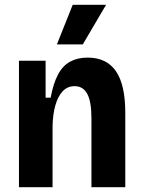

<svg xmlns="http://www.w3.org/2000/svg" viewBox="-20 -780 595 800"><path d="M59 0V-328V-527H170V-373H191Q202 -432 221.5 -469Q241 -506 272 -523Q303 -540 345 -540Q424 -540 463 -483.5Q502 -427 502 -310V0H361V-287Q361 -357 343.5 -389Q326 -421 291 -421Q261 -421 241 -399.5Q221 -378 210.5 -340.5Q200 -303 199 -254V0ZM325 -595H217L283 -760H422Z"/></svg>

Font: Bricolage Grotesque SemiCondensed
Style: Bold
Weight: 700
Width: 4
Designer: Mathieu Triay
Foundry: Atelier Triay
Version: Version 1.001;gftools[0.9.33.dev8+g029e19f]